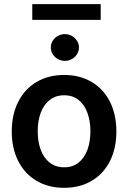

<svg xmlns="http://www.w3.org/2000/svg" viewBox="-20 -901 622 932"><path d="M37.1 -262.7Q37.1 -344.7 68.4 -406.7Q99.6 -468.8 157.2 -502.9Q214.8 -537.1 291 -537.1Q367.7 -537.1 425.3 -502.9Q482.9 -468.8 513.9 -406.7Q544.9 -344.7 544.9 -262.7Q544.9 -181.2 513.7 -119.1Q482.4 -57.1 425 -23.2Q367.7 10.7 291 10.7Q214.8 10.7 157.2 -23.4Q99.6 -57.6 68.4 -119.4Q37.1 -181.2 37.1 -262.7ZM418.9 -263.7Q418.9 -313 404.5 -352.8Q390.1 -392.6 361.6 -415.5Q333 -438.5 292 -438.5Q250 -438.5 220.9 -415.5Q191.9 -392.6 177.5 -353Q163.1 -313.5 163.1 -263.7Q163.1 -213.9 177.5 -174.3Q191.9 -134.8 220.9 -111.8Q250 -88.9 292 -88.9Q333 -88.9 361.6 -111.8Q390.1 -134.8 404.5 -174.3Q418.9 -213.9 418.9 -263.7ZM226.6 -670.9Q226.6 -688 235.8 -702.9Q245.1 -717.8 261 -726.6Q276.9 -735.4 294.9 -735.4Q313 -735.4 328.9 -726.6Q344.7 -717.8 354 -702.9Q363.3 -688 363.3 -670.9Q363.3 -653.3 354 -638.2Q344.7 -623 328.9 -614.3Q313 -605.5 294.9 -605.5Q276.9 -605.5 261 -614.3Q245.1 -623 235.8 -638.2Q226.6 -653.3 226.6 -670.9ZM468.8 -804.7H136.7V-880.9H468.8Z"/></svg>

Font: Pretendard JP SemiBold
Style: Regular
Weight: 600
Designer: Base glyphs from Inter by Rasmus Andersson; Hangeul glyphs from Noto Sans CJK(Source Han Sans) by Jang Soo-young and Kan
Foundry: Kil Hyung-jin
Version: Version 1.309